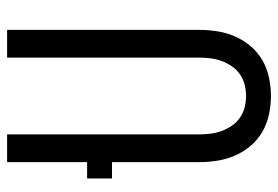

<svg xmlns="http://www.w3.org/2000/svg" viewBox="-141 -641 782 540"><g transform="rotate(90 250.0 -371.0)"><path d="M64 0V-539Q64 -565 68 -591Q72 -617 82.5 -641Q93 -665 110 -685Q127 -705 149.5 -718Q172 -731 198 -736.5Q224 -742 250 -742Q276 -742 302 -736.5Q328 -731 350.5 -718Q373 -705 390 -685Q407 -665 417.5 -641Q428 -617 432 -591Q436 -565 436 -539V-295H482V-225H436V0H358V-539Q358 -555 356 -571.5Q354 -588 348.5 -603Q343 -618 334 -631.5Q325 -645 311.5 -654.5Q298 -664 282 -668Q266 -672 250 -672Q234 -672 218 -668Q202 -664 188.5 -654.5Q175 -645 166 -631.5Q157 -618 151.5 -603Q146 -588 144 -571.5Q142 -555 142 -539V0Z"/></g></svg>

Font: Iosevka
Style: Regular
Weight: 400
Monospace: yes
Designer: Belleve Invis
Foundry: Belleve Invis
Version: Version 33.2.3; ttfautohint (v1.8.4)